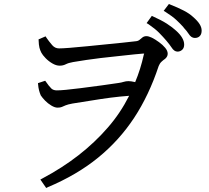

<svg xmlns="http://www.w3.org/2000/svg" viewBox="-20 -864 1040 956"><path d="M897 -642Q897 -625 887 -616Q877 -607 864 -607Q847 -607 834 -628Q814 -658 772 -701Q752 -721 720 -743L710 -749L736 -785Q783 -764 811 -746Q840 -727 857 -711Q897 -675 897 -642ZM941 -780Q963 -761 973.5 -744.5Q984 -728 984 -712Q984 -696 977 -687Q968 -675 950 -675Q932 -675 919 -696Q910 -710 894 -727V-728Q877 -747 857.5 -765Q838 -783 805 -804L795 -810L821 -844Q867 -826 895.5 -811Q924 -796 941 -780ZM205 -462Q226 -432 236 -423Q246 -414 263 -414Q295 -414 381 -425Q499 -440 571 -451Q585 -453 596 -456.5Q607 -460 619.5 -460Q632 -460 649 -456Q651 -455 653 -455Q680 -519 696 -592Q697 -595 698 -597Q696 -597 690.5 -597Q685 -597 651 -593.5Q617 -590 572 -585Q527 -580 481 -575Q408 -566 344 -555Q321 -551 307.5 -544Q294 -537 277 -537Q260 -537 241 -548Q222 -559 207 -574.5Q192 -590 186 -601.5Q180 -613 176.5 -626Q173 -639 172 -668L207 -683L212 -675Q223 -659 240 -639Q254 -623 274 -623Q307 -623 417 -634Q640 -656 659 -659Q668 -660 674 -665Q680 -670 688.5 -677Q697 -684 709 -684Q731 -684 772 -654Q790 -641 802.5 -626Q815 -611 815 -596.5Q815 -582 802 -571Q793 -565 784 -556.5Q775 -548 770 -535Q722 -390 648 -277.5Q574 -165 468.5 -79Q363 7 218 68L210 72L181 30L192 24Q388 -80 517 -229Q579 -300 623 -387Q601 -385 577 -383Q529 -378 483 -371Q365 -353 341 -348.5Q317 -344 306.5 -339.5Q296 -335 288 -331.5Q280 -328 266.5 -328Q253 -328 235.5 -338.5Q218 -349 204.5 -363Q191 -377 183 -389Q172 -415 170 -441L169 -450Z"/></svg>

Font: Early Summer Mincho Screen
Style: Regular
Weight: 400
Designer: GuiWonder
Version: Version 1.002